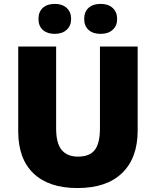

<svg xmlns="http://www.w3.org/2000/svg" viewBox="-20 -952 797 982"><path d="M684.1 -713.9V-284.2Q684.1 -144 604.7 -67.1Q525.4 9.8 376 9.8Q230 9.8 151.6 -64.9Q73.2 -139.6 73.2 -279.8V-713.9H267.1V-294.9Q267.1 -219.2 295.4 -185.1Q323.7 -150.9 378.9 -150.9Q438 -150.9 464.6 -184.8Q491.2 -218.8 491.2 -295.9V-713.9ZM176.8 -855Q176.8 -891.6 199.2 -911.9Q221.7 -932.1 259.8 -932.1Q298.3 -932.1 321 -911.4Q343.8 -890.6 343.8 -855Q343.8 -820.3 321 -799.6Q298.3 -778.8 259.8 -778.8Q221.7 -778.8 199.2 -798.8Q176.8 -818.8 176.8 -855ZM410.6 -855Q410.6 -891.6 433.1 -911.9Q455.6 -932.1 494.6 -932.1Q533.7 -932.1 556.4 -911.1Q579.1 -890.1 579.1 -855Q579.1 -820.3 556.4 -799.6Q533.7 -778.8 494.6 -778.8Q455.1 -778.8 432.9 -799.1Q410.6 -819.3 410.6 -855Z"/></svg>

Font: TypoPRO Open Sans
Style: Regular
Weight: 800
Foundry: Ascender Corporation
Version: Version 1.10